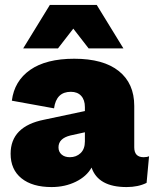

<svg xmlns="http://www.w3.org/2000/svg" viewBox="-20 -748 624 778"><path d="M277 -632 215 -552H74L182 -728H372L480 -552H339ZM562 -111Q576 -111 584 -115L574 -7Q540 10 493 10Q378 10 351 -69Q331 -33 287 -11.5Q243 10 189 10Q111 10 67 -25.5Q23 -61 23 -125Q23 -236 159 -263L324 -298V-314Q324 -343 309 -359.5Q294 -376 267 -376Q208 -376 199 -309L28 -340Q38 -420 102.5 -465Q167 -510 281 -510Q399 -510 461.5 -460Q524 -410 524 -319V-151Q524 -111 562 -111ZM263 -111Q289 -111 306.5 -127.5Q324 -144 324 -175V-212L265 -199Q217 -187 217 -151Q217 -133 229.5 -122Q242 -111 263 -111Z"/></svg>

Font: Elaine Sans ExtraBold
Style: Regular
Weight: 800
Designer: Wei Huang
Foundry: Wei Huang
Version: Version 2.001;December 24, 2019;FontCreator 12.0.0.2547 64-b